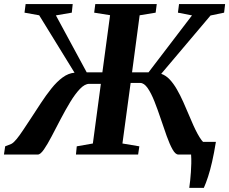

<svg xmlns="http://www.w3.org/2000/svg" viewBox="-46 -763 1132 948"><path d="M888.5 164.5Q891 148 893 128.2Q895 108.5 896.5 87.2Q898 66 898.5 43.8Q899 21.5 897.5 0L858.5 -62.5H1020Q1011 -6.5 1001.2 36Q991.5 78.5 981.2 109.8Q971 141 960.5 164.5ZM-26.5 0 -20.5 -40.5 11 -53Q22.5 -59.5 37 -77.5Q51.5 -95.5 68.5 -121.2Q85.5 -147 104.5 -175.5Q130 -214.5 155.5 -253.5Q181 -292.5 207.8 -326Q234.5 -359.5 263 -380.5Q291.5 -401.5 322 -404L147.5 -687.5L75 -700.5L80.5 -743H313L308.5 -700.5L230 -687L382 -406H459.5L497.5 -688L419 -700.5L424.5 -743H728L722.5 -700.5L643.5 -687.5L606 -406H687.5L902 -687L832.5 -700.5L838 -743H1065.5L1060.5 -700.5L993.5 -686.5L750 -398.5Q772.5 -391 791.5 -371Q810.5 -351 827.2 -322Q844 -293 858.8 -259.8Q873.5 -226.5 887.5 -193.5Q898 -168 908.5 -144.8Q919 -121.5 929.2 -102.8Q939.5 -84 949 -71.2Q958.5 -58.5 967 -54L1010.5 -41.5L1006 0H834.5Q820 0 805.8 -25.5Q791.5 -51 777 -91.5Q762.5 -132 747.5 -177Q732.5 -222 716.5 -262.5Q700.5 -303 683 -328.2Q665.5 -353.5 646 -353.5H599L558.5 -54.5L642 -40.5L636 0H329L333 -40.5L412.5 -54.5L452 -349H394.5Q372.5 -349 348.5 -323.8Q324.5 -298.5 300.5 -258.8Q276.5 -219 253.2 -174.5Q230 -130 209.2 -90.2Q188.5 -50.5 171 -25.2Q153.5 0 141 0Z"/></svg>

Font: Merriweather 48pt
Style: Bold Italic
Weight: 700
Italic angle: -7.8°
Version: Version 2.101